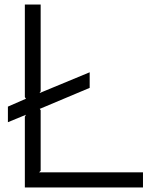

<svg xmlns="http://www.w3.org/2000/svg" viewBox="-20 -830 668 850"><path d="M613 -67V0H90V-313L95 -322L15 -289V-358L95 -393L90 -400V-810H160V-426L155 -418L377 -510V-441L156 -348L160 -342V-74L153 -67Z"/></svg>

Font: Sinkin Sans 300 Light
Style: Regular
Weight: 300
Designer: Keith Bates
Foundry: K-Type
Version: Sinkin Sans (version 1.0)  by Keith Bates   •   © 2014   www